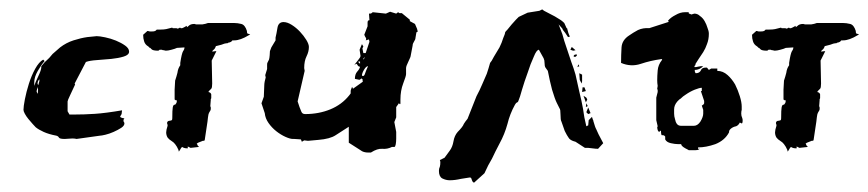

<svg xmlns="http://www.w3.org/2000/svg" viewBox="-20 -311 1850 409"><path d="M30 -77Q30 -84 33 -99.5Q36 -115 41.5 -132.5Q47 -150 55 -164.5Q63 -179 72 -184L75 -181Q68 -173 60.5 -160Q53 -147 53 -136V-128Q55 -135 61.5 -148.5Q68 -162 68 -168V-170Q76 -180 80 -183Q84 -186 92 -196L108 -210Q121 -220 136.5 -225Q152 -230 166 -232L186 -234Q192 -234 204 -231.5Q216 -229 227 -224.5Q238 -220 246.5 -214Q255 -208 255 -201Q255 -194 243.5 -190.5Q232 -187 217 -185.5Q202 -184 186.5 -183Q171 -182 163 -179L139 -133L140 -131Q135 -120 129.5 -108.5Q124 -97 124 -95V-74L128 -67H137Q159 -67 182 -68.5Q205 -70 240 -76L239 -68L236 -63Q236 -61 239.5 -60Q243 -59 245 -59Q243 -57 243 -54Q243 -52 244 -51Q245 -50 245 -48Q245 -43 238 -38.5Q231 -34 222 -30Q213 -26 204.5 -24Q196 -22 193 -22L143 -15Q140 -16 134 -16Q129 -16 125.5 -15.5Q122 -15 118 -15Q107 -15 105.5 -18Q104 -21 100 -22Q84 -25 73 -30Q62 -35 56 -40Q54 -42 49.5 -47Q45 -52 40.5 -57.5Q36 -63 33 -68.5Q30 -74 30 -77ZM60 -126Q60 -124 59 -121Q58 -118 58 -116L60 -111Q61 -113 61 -121ZM62 -130Q62 -132 63 -135Q64 -138 64 -140V-142Q60 -139 60 -132Z M509 -239H508L507 -240Q506 -241 506 -244V-245Q502 -258 494 -260Q486 -262 479 -262H423Q418 -260 411 -259Q402 -259 401 -259H398L394 -260Q386 -260 382 -256Q380 -254 378 -253V-256L376 -255Q371 -252 368 -251H366H365L364 -252H363Q360 -250 358 -250L356 -251H350H348L347 -252H346Q338 -250 334 -249Q329 -248 322 -248H314L313 -247Q311 -244 304 -244H299L295 -245H294L285 -237V-236Q285 -229 287 -223Q289 -216 296 -212L299 -209H300L301 -208L303 -206Q306 -203 317 -203Q318 -203 320 -205H321H325Q326 -204 329 -204L333 -203Q338 -203 345 -205Q353 -207 357 -209L373 -210Q373 -206 370 -202Q367 -197 364 -177V-172Q359 -165 358 -156Q356 -148 353 -139V-138L352 -120V-99Q354 -97 357 -97L356 -92L354 -89L353 -88H352Q349 -88 348 -82Q347 -77 347 -59Q347 -56 346 -55L343 -54Q339 -54 337 -52L336 -50V-48L337 -45V-43Q334 -34 334 -29Q334 -23 337 -18Q340 -14 345 -11Q350 -8 353 -4Q357 1 360 8L361 12L363 9Q364 7 366 4L368 2Q372 5 379 5H380V1L386 4L404 2L402 0Q400 -2 400 -4L399 -5Q401 -7 407 -9Q410 -10 412 -11H414L416 -12L422 -52Q423 -62 424 -67L425 -70L426 -72Q429 -76 429 -79V-82L428 -85L429 -98V-100Q430 -101 430 -102V-110Q429 -114 424 -115L425 -117L430 -122Q432 -124 432 -133L431 -182L441 -202H439L432 -201Q433 -204 435 -205Q438 -207 440 -213H441Q454 -216 458 -218Q462 -219 465 -219L466 -220Q473 -221 475 -225H479Q492 -225 510 -236L513 -238Z M746 -205 751 -217 754 -212 752 -208 754 -198H759L767 -222L766 -227L759 -225Q760 -226 760 -228Q760 -230 759 -231Q758 -232 756 -237L763 -255V-263Q763 -268 767 -268L766 -282H769Q771 -282 774 -285L802 -282L811 -286L824 -282L828 -285L831 -283H836L853 -269V-266L864 -260Q865 -257 867 -253Q869 -249 869 -247L870 -244L867 -242L865 -230Q865 -227 862 -222.5Q859 -218 859 -214L855 -193Q855 -190 850 -180Q845 -170 845 -166V-153Q845 -149 839 -133.5Q833 -118 833 -99V-91Q833 -89 832 -89L831 -90Q829 -91 829 -91V-90L824 -83V-61L820 -51L824 -30V-16Q824 -9 823 -3.5Q822 2 820 2H815Q805 7 794.5 6Q784 5 770 14H765Q754 14 748 9L723 -7V-41Q707 -31 695 -23Q683 -15 658 -13L636 -11L628 -12L623 -9L621 -14Q619 -14 614.5 -14.5Q610 -15 607 -15H604Q598 -15 588 -19.5Q578 -24 568.5 -31.5Q559 -39 552 -49Q545 -59 544 -70L537 -91L542 -105L543 -130Q543 -133 544 -138Q545 -143 546 -146Q546 -147 545.5 -148.5Q545 -150 545 -151L549 -164V-166V-173Q549 -177 550 -178L553 -184Q554 -187 554.5 -193.5Q555 -200 555 -202L558 -210L567 -225V-231Q569 -239 571 -251.5Q573 -264 584 -264Q592 -264 601.5 -258Q611 -252 619 -243.5Q627 -235 632.5 -226Q638 -217 638 -211Q638 -201 633 -191Q628 -181 628 -166L629 -160L614 -95L618 -83Q620 -78 622 -73Q624 -68 630 -68Q659 -68 683.5 -78Q708 -88 724 -108L727 -112Q727 -114 727 -116.5Q727 -119 728 -121Q729 -124 730 -126L732 -122L753 -137Q752 -139 752.5 -140.5Q753 -142 750 -144Q747 -141 745 -141Q746 -141 736 -143Q736 -153 741 -158.5Q746 -164 747 -169H746Q743 -169 740 -175Q738 -175 737 -174Q736 -173 735 -173Q737 -176 742.5 -182.5Q748 -189 748 -192ZM751 -150Q753 -149 753 -149Q756 -149 757.5 -154Q759 -159 764 -170Q760 -170 755.5 -162.5Q751 -155 751 -150ZM747 -180H744L743 -179Q743 -179 747 -175ZM755 -184 757 -190 754 -186Z M1187 -251Q1184 -258 1182 -262Q1179 -265 1175 -268Q1170 -271 1162 -276Q1154 -280 1139 -288L1135 -291L1129 -288L1104 -284L1085 -275Q1084 -274 1079 -269L1070 -259L1061 -248Q1056 -243 1056 -242Q1056 -239 1052 -230Q1049 -220 1044 -210L1032 -190Q1027 -180 1024 -177Q1021 -166 1017 -154Q1012 -142 1007 -131Q1002 -119 995 -106L976 -58Q971 -52 968 -47Q966 -41 955 -30Q948 -22 946 -10Q944 2 938 10L927 25L917 30Q918 32 918 35Q918 40 917 44Q915 48 915 53Q915 65 922 69Q930 73 938 73Q949 73 962 70Q974 68 981 67Q984 67 985 72Q987 78 990 78L1012 58Q1020 40 1028 27Q1035 12 1044 -5Q1055 -25 1061 -47Q1066 -68 1077 -88Q1079 -92 1082 -93Q1084 -94 1085 -98Q1087 -102 1092 -120Q1097 -137 1104 -156Q1110 -175 1117 -190Q1123 -205 1128 -205L1138 -187Q1140 -183 1140 -177Q1140 -170 1142 -167L1147 -160Q1151 -139 1156 -120Q1162 -100 1166 -92L1172 -80Q1174 -78 1174 -67Q1174 -55 1176 -52L1183 -32Q1188 -22 1191 -18Q1194 -12 1206 -9L1226 4H1233Q1234 4 1242 5Q1249 6 1254 6L1265 -6L1255 -25Q1252 -32 1250 -36Q1248 -39 1244 -53Q1244 -55 1243 -56L1241 -62L1234 -55L1233 -44L1229 -42Q1224 -62 1222 -79Q1219 -96 1214 -116L1206 -152L1202 -165L1197 -179L1187 -209L1182 -224L1178 -238Q1173 -251 1170 -259L1178 -250Q1178 -248 1184 -241Q1189 -234 1190 -232L1194 -233Q1190 -241 1188 -251ZM1220 -152 1214 -155 1215 -141 1219 -133 1220 -138ZM1233 -82 1229 -72 1233 -68 1238 -70ZM1228 -117 1225 -125H1221L1220 -115ZM1206 -204 1198 -211 1195 -205 1201 -203ZM1229 -103 1223 -107 1228 -93 1231 -99ZM1206 -190Q1209 -192 1209 -194Q1209 -195 1208 -195Q1202 -195 1202 -191Q1202 -190 1204 -190ZM1228 -83 1232 -85 1229 -91ZM1214 -170 1212 -174 1210 -168Z M1304 -210Q1303 -194 1303 -177Q1324 -168 1345 -175Q1366 -182 1388 -185Q1397 -186 1405 -185H1423Q1433 -185 1443 -187Q1453 -189 1463 -195Q1468 -198 1473 -204Q1477 -210 1481 -217Q1485 -224 1486 -231Q1487 -238 1483 -244L1475 -251Q1475 -253 1479 -256L1475 -263Q1470 -271 1460 -277Q1450 -282 1441 -284Q1440 -281 1435 -278L1428 -274L1422 -270L1363 -251Q1350 -252 1339 -247Q1328 -241 1321 -236Q1305 -226 1304 -210ZM1475 -86Q1477 -81 1478 -77Q1478 -74 1478 -69Q1478 -62 1472 -52Q1466 -43 1458 -43H1431Q1425 -43 1422 -47Q1419 -51 1418 -57Q1416 -63 1416 -69V-78Q1416 -87 1423 -95L1427 -99L1430 -101Q1435 -106 1440 -109Q1450 -116 1460 -120Q1470 -124 1475 -124V-117H1473L1480 -96V-91Q1479 -88 1475 -86ZM1559 -69Q1559 -74 1560 -77Q1560 -79 1560 -84Q1560 -93 1556 -106Q1552 -119 1546 -131Q1539 -143 1530 -151Q1520 -160 1508 -160V-165H1495L1490 -162L1486 -167H1483Q1475 -167 1473 -161Q1470 -155 1462 -155Q1460 -157 1460 -160V-162Q1470 -162 1478 -170H1473L1467 -169Q1464 -168 1460 -168L1459 -170Q1460 -171 1462 -173L1461 -174L1468 -185L1478 -200Q1483 -208 1486 -217Q1490 -227 1490 -239Q1490 -245 1487 -252Q1485 -259 1481 -266Q1477 -273 1471 -277Q1466 -282 1459 -282L1449 -279Q1447 -280 1447 -285H1439Q1429 -285 1419 -279Q1409 -274 1403 -267Q1405 -265 1405 -259V-244L1390 -183Q1382 -173 1381 -161Q1380 -149 1380 -140Q1380 -134 1381 -128L1380 -122L1381 -119V-115L1380 -111L1378 -103V-55L1381 -42L1380 -40Q1380 -38 1381 -34Q1382 -31 1384 -30L1388 -33Q1388 -26 1389 -24Q1389 -23 1390 -23H1392Q1395 -23 1397 -20V-14Q1400 -8 1409 -6Q1418 -4 1424 -4H1431Q1431 0 1440 5Q1448 9 1447 9H1461Q1467 9 1469 7L1471 6H1467V3Q1484 3 1504 -4Q1524 -12 1533 -29V-30Q1533 -33 1535 -35L1537 -37Q1542 -41 1548 -42Q1553 -44 1556 -50L1560 -48Q1562 -48 1562 -55Q1562 -57 1561 -60Q1559 -64 1559 -69Z M1806 -239H1805L1804 -240Q1803 -241 1803 -244V-245Q1799 -258 1791 -260Q1783 -262 1776 -262H1720Q1715 -260 1708 -259Q1699 -259 1698 -259H1695L1691 -260Q1683 -260 1679 -256Q1677 -254 1675 -253V-256L1673 -255Q1668 -252 1665 -251H1663H1662L1661 -252H1660Q1657 -250 1655 -250L1653 -251H1647H1645L1644 -252H1643Q1635 -250 1631 -249Q1626 -248 1619 -248H1611L1610 -247Q1608 -244 1601 -244H1596L1592 -245H1591L1582 -237V-236Q1582 -229 1584 -223Q1586 -216 1593 -212L1596 -209H1597L1598 -208L1600 -206Q1603 -203 1614 -203Q1615 -203 1617 -205H1618H1622Q1623 -204 1626 -204L1630 -203Q1635 -203 1642 -205Q1650 -207 1654 -209L1670 -210Q1670 -206 1667 -202Q1664 -197 1661 -177V-172Q1656 -165 1655 -156Q1653 -148 1650 -139V-138L1649 -120V-99Q1651 -97 1654 -97L1653 -92L1651 -89L1650 -88H1649Q1646 -88 1645 -82Q1644 -77 1644 -59Q1644 -56 1643 -55L1640 -54Q1636 -54 1634 -52L1633 -50V-48L1634 -45V-43Q1631 -34 1631 -29Q1631 -23 1634 -18Q1637 -14 1642 -11Q1647 -8 1650 -4Q1654 1 1657 8L1658 12L1660 9Q1661 7 1663 4L1665 2Q1669 5 1676 5H1677V1L1683 4L1701 2L1699 0Q1697 -2 1697 -4L1696 -5Q1698 -7 1704 -9Q1707 -10 1709 -11H1711L1713 -12L1719 -52Q1720 -62 1721 -67L1722 -70L1723 -72Q1726 -76 1726 -79V-82L1725 -85L1726 -98V-100Q1727 -101 1727 -102V-110Q1726 -114 1721 -115L1722 -117L1727 -122Q1729 -124 1729 -133L1728 -182L1738 -202H1736L1729 -201Q1730 -204 1732 -205Q1735 -207 1737 -213H1738Q1751 -216 1755 -218Q1759 -219 1762 -219L1763 -220Q1770 -221 1772 -225H1776Q1789 -225 1807 -236L1810 -238Z"/></svg>

Font: East Sea Dokdo Cyrillic
Style: Regular
Weight: 400
Version: Version 1.00 July 4, 2018, initial release